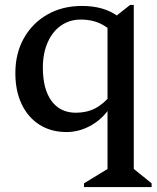

<svg xmlns="http://www.w3.org/2000/svg" viewBox="-20 -520 635 775"><path d="M249 13Q186 13 139.5 -16.5Q93 -46 67.5 -99.5Q42 -153 42 -225Q42 -305 76.5 -366Q111 -427 171.5 -461.5Q232 -496 311 -496Q399 -496 455 -455V-361Q431 -400 393.5 -420.5Q356 -441 306 -441Q261 -441 226.5 -417Q192 -393 172.5 -349Q153 -305 153 -247Q153 -160 188 -112.5Q223 -65 286 -65Q330 -65 364 -82.5Q398 -100 429 -138V-73H415Q385 -33 340.5 -10Q296 13 249 13ZM319 235V220L429 153L414 179V-428L505 -500H520V177L504 149L592 220V235Z"/></svg>

Font: Platypi Light
Style: Regular
Weight: 400
Version: Version 1.200